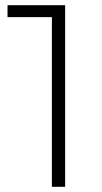

<svg xmlns="http://www.w3.org/2000/svg" viewBox="-20 -720 393 740"><path d="M9 -654C9 -654 9 -700 9 -700C9 -700 231 -700 231 -700C231 -700 231 0 231 0C231 0 180 0 180 0C180 0 180 -654 180 -654C180 -654 9 -654 9 -654Z"/></svg>

Font: TamingNoise
Style: Regular
Weight: 500
Designer: Julieta Ulanovsky
Foundry: Julieta Ulanovsky
Version: ""